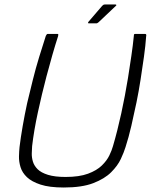

<svg xmlns="http://www.w3.org/2000/svg" viewBox="-20 -824 673 855"><path d="M264 11Q200 11 160.5 -2Q121 -15 100 -35Q79 -55 71.5 -79.5Q64 -104 64.5 -127Q65 -150 67 -169Q72 -211 81 -262.5Q90 -314 101 -365Q113 -415 126 -467.5Q139 -520 154.5 -570.5Q170 -621 184 -664Q185 -667 187.5 -670Q190 -673 192 -673Q203 -673 213.5 -673Q224 -673 235 -673Q239 -673 239.5 -671.5Q240 -670 239 -664Q226 -624 213 -578.5Q200 -533 187 -484Q166 -404 148.5 -323Q131 -242 123 -173Q122 -159 121.5 -141Q121 -123 126.5 -104.5Q132 -86 147.5 -70.5Q163 -55 193.5 -45.5Q224 -36 272 -36Q333 -36 372 -50.5Q411 -65 433.5 -87Q456 -109 467 -132Q478 -155 483 -173Q503 -241 520 -319Q537 -397 550 -477Q558 -528 565 -575.5Q572 -623 576 -664Q576 -670 577.5 -671.5Q579 -673 583 -673Q594 -673 604.5 -673Q615 -673 626 -673Q630 -673 631 -670Q632 -667 631 -664Q628 -621 621 -571Q614 -521 606 -469.5Q598 -418 588 -369Q577 -316 565 -264Q553 -212 539 -169Q532 -146 518 -116Q504 -86 475 -57Q446 -28 395.5 -8.5Q345 11 264 11ZM409 -720H376Q372 -720 372 -722Q372 -724 374 -727L435 -798Q438 -801 440.5 -802.5Q443 -804 447 -804H494Q497 -804 498 -802Q499 -800 496 -798L419 -725Q416 -723 414 -721.5Q412 -720 409 -720Z"/></svg>

Font: Glory Light
Style: Italic
Weight: 300
Italic angle: -12°
Version: Version 1.011